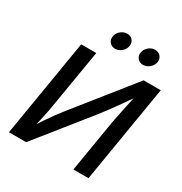

<svg xmlns="http://www.w3.org/2000/svg" viewBox="-211 -1091 1178 1244"><g transform="rotate(30 378.0 -468.5)"><path d="M630.4 0H517.6L582 -388.2Q585.9 -409.2 593 -444.3Q600.1 -479.5 610.1 -526.4Q620.1 -573.2 631.8 -628.4H648.9Q605.5 -566.9 575.7 -524.4Q545.9 -481.9 522 -450Q498 -418 474.1 -387.2L164.1 0H35.2L155.8 -727.5H268.6L199.7 -313.5Q195.8 -287.1 189 -251.5Q182.1 -215.8 173.1 -175.8Q164.1 -135.7 153.3 -94.7H139.2Q165.5 -138.7 190.9 -176.3Q216.3 -213.9 238.5 -243.9Q260.7 -273.9 276.9 -294.4L622.6 -727.5H751ZM568.8 -812Q542.5 -812 527.1 -830.6Q511.7 -849.1 516.1 -874.5Q520.5 -900.4 542 -918.5Q563.5 -936.5 589.8 -936.5Q615.7 -936.5 630.9 -918.5Q646 -900.4 642.1 -874.5Q637.7 -849.1 616.2 -830.6Q594.7 -812 568.8 -812ZM359.4 -812Q333.5 -812 318.1 -830.6Q302.7 -849.1 307.1 -874.5Q311 -900.4 332.8 -918.5Q354.5 -936.5 380.4 -936.5Q406.7 -936.5 421.9 -918.5Q437 -900.4 432.6 -874.5Q428.7 -849.1 407.2 -830.6Q385.7 -812 359.4 -812Z"/></g></svg>

Font: Inter Medium
Style: Italic
Weight: 500
Italic angle: -9.3988°
Designer: Rasmus Andersson
Foundry: rsms
Version: Version 4.001;git-66647c0bb